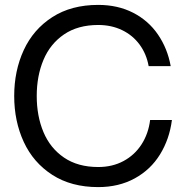

<svg xmlns="http://www.w3.org/2000/svg" viewBox="-20 -752 760 784"><path d="M38 -360Q38 -463 77 -547.5Q116 -632 193.5 -682Q271 -732 381 -732Q461 -732 523.5 -700Q586 -668 625 -611Q664 -554 677 -482H587Q578 -532 550 -570Q522 -608 478.5 -629Q435 -650 381 -650Q298 -650 241.5 -611.5Q185 -573 157.5 -507.5Q130 -442 130 -360Q130 -278 157.5 -212.5Q185 -147 241.5 -108.5Q298 -70 381 -70Q439 -70 484.5 -94.5Q530 -119 558 -162.5Q586 -206 593 -262H682Q672 -184 633.5 -121.5Q595 -59 530 -23.5Q465 12 381 12Q271 12 193.5 -38Q116 -88 77 -172.5Q38 -257 38 -360Z"/></svg>

Font: Aspekta Variable
Style: Regular
Weight: 400
Designer: Ivo Dolenc
Version: Version 2.100